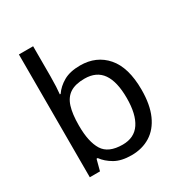

<svg xmlns="http://www.w3.org/2000/svg" viewBox="-179 -889 972 1029"><g transform="rotate(-30 307.5 -375.0)"><path d="M173 -575Q173 -541 171.5 -511.5Q170 -482 168 -465H173Q196 -499 236 -522Q276 -545 339 -545Q439 -545 499.5 -475.5Q560 -406 560 -268Q560 -176 532.5 -114Q505 -52 455 -21Q405 10 339 10Q276 10 236 -13Q196 -36 173 -68H166L148 0H85V-760H173ZM324 -472Q267 -472 234 -450.5Q201 -429 187 -384.5Q173 -340 173 -271V-267Q173 -168 205.5 -115.5Q238 -63 326 -63Q398 -63 433.5 -116Q469 -169 469 -269Q469 -370 433.5 -421Q398 -472 324 -472Z"/></g></svg>

Font: hexukannada05
Style: Book
Weight: 400
Designer: Jelle Bosma - Monotype Design Team
Foundry: Monotype Imaging Inc.
Version: Version 2.003